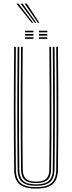

<svg xmlns="http://www.w3.org/2000/svg" viewBox="-20 -1066 410 1091"><path d="M185 5.5Q119 5.5 90.1 -19.8Q61.2 -45 60.5 -102.8Q59.5 -188.8 59 -275.2Q58.5 -361.8 58.6 -449Q58.8 -536.2 59.2 -624Q59.8 -711.8 60.5 -800H70.2Q69.5 -713.8 68.9 -627.1Q68.2 -540.5 68.2 -453.6Q68.2 -366.8 68.8 -279.2Q69.2 -191.8 70.2 -103Q71 -48 98.2 -25.2Q125.5 -2.5 185 -2.5Q244.5 -2.5 271.6 -25.2Q298.8 -48 299.5 -103Q300.8 -189 301.1 -275.5Q301.5 -362 301.5 -449.1Q301.5 -536.2 300.9 -624.1Q300.2 -712 299.5 -800H309.2Q310.5 -682.2 311 -566.9Q311.5 -451.5 311.1 -336.1Q310.8 -220.8 309.2 -102.8Q308.5 -45 279.6 -19.8Q250.8 5.5 185 5.5ZM185 -10.2Q130.8 -10.2 105.6 -31.4Q80.5 -52.5 80 -103.2Q79 -189.2 78.5 -275.9Q78 -362.5 78.1 -449.4Q78.2 -536.2 78.8 -624Q79.2 -711.8 80 -800H89.8Q89 -713.2 88.5 -626.6Q88 -540 87.9 -453.1Q87.8 -366.2 88.2 -278.9Q88.8 -191.5 89.8 -103.2Q90.2 -57 112.8 -37.6Q135.2 -18.2 185 -18.2Q234.5 -18.2 257 -37.6Q279.5 -57 280 -103.2Q281.2 -189.2 281.6 -275.9Q282 -362.5 281.9 -449.5Q281.8 -536.5 281.2 -624.1Q280.8 -711.8 280 -800H289.8Q290.5 -712 291.1 -625.2Q291.8 -538.5 291.8 -452Q291.8 -365.5 291.4 -278.5Q291 -191.5 289.8 -103.2Q289.2 -52.5 264.1 -31.4Q239 -10.2 185 -10.2ZM185 -25.8Q139.8 -25.8 119.9 -43.9Q100 -62 99.5 -103.5Q98 -219 97.8 -334.2Q97.5 -449.5 98 -565.8Q98.5 -682 99.5 -800H109.2Q108.5 -713.5 108 -626.5Q107.5 -539.5 107.4 -452.2Q107.2 -365 107.8 -277.8Q108.2 -190.5 109.2 -103.5Q109.8 -66.5 127.2 -50.1Q144.8 -33.8 185 -33.8Q225.2 -33.8 242.6 -50.1Q260 -66.5 260.5 -103.5Q262 -219.2 262.2 -334.5Q262.5 -449.8 262 -565.9Q261.5 -682 260.5 -800H270.2Q271 -712.2 271.5 -624.9Q272 -537.5 272.1 -450.6Q272.2 -363.8 271.9 -277Q271.5 -190.2 270.2 -103.5Q269.8 -61.8 249.8 -43.8Q229.8 -25.8 185 -25.8ZM201.5 -882.2V-891.5H248.8V-882.2ZM122.5 -845V-854.2H169.8V-845ZM122.5 -863.5V-873H169.8V-863.5ZM122.5 -882.2V-891.5H169.8V-882.2ZM201.5 -845V-854.2H248.8V-845ZM201.5 -863.5V-873H248.8V-863.5ZM160.2 -936.5 73.2 -1045.5H85L169 -936.5ZM177.8 -936.5 96.8 -1045.5H108.5L186.2 -936.5ZM195 -936.5 120.2 -1045.5H132.2L203.8 -936.5Z"/></svg>

Font: Big Shoulders Inline Text ExtraLight
Style: Regular
Weight: 250
Version: Version 2.002